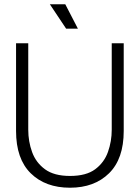

<svg xmlns="http://www.w3.org/2000/svg" viewBox="-20 -862 653 897"><path d="M307 15Q192 15 123.5 -52.5Q55 -120 55 -250V-660H112V-256Q112 -201 130 -151.5Q148 -102 190.5 -71Q233 -40 307 -40Q383 -40 425 -71.5Q467 -103 484.5 -152.5Q502 -202 502 -256V-660H558V-250Q558 -120 489.5 -52.5Q421 15 307 15ZM289 -728 213 -842H285L344 -728Z"/></svg>

Font: Bricolage Grotesque 48pt ExtraLight
Style: Regular
Weight: 200
Designer: Mathieu Triay
Foundry: Atelier Triay
Version: Version 1.000; ttfautohint (v1.8.4.7-5d5b);gftools[0.9.32]